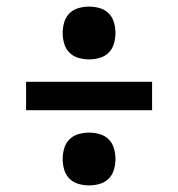

<svg xmlns="http://www.w3.org/2000/svg" viewBox="-20 -631 540 582"><path d="M250 -451Q234 -451 218 -455.5Q202 -460 190.5 -471.5Q179 -483 174.5 -499Q170 -515 170 -531Q170 -547 174.5 -563Q179 -579 190.5 -590.5Q202 -602 218 -606.5Q234 -611 250 -611Q266 -611 282 -606.5Q298 -602 309.5 -590.5Q321 -579 325.5 -563Q330 -547 330 -531Q330 -515 325.5 -499Q321 -483 309.5 -471.5Q298 -460 282 -455.5Q266 -451 250 -451ZM59 -297V-383H441V-297ZM250 -69Q234 -69 218 -73.5Q202 -78 190.5 -89.5Q179 -101 174.5 -117Q170 -133 170 -149Q170 -165 174.5 -181Q179 -197 190.5 -208.5Q202 -220 218 -224.5Q234 -229 250 -229Q266 -229 282 -224.5Q298 -220 309.5 -208.5Q321 -197 325.5 -181Q330 -165 330 -149Q330 -133 325.5 -117Q321 -101 309.5 -89.5Q298 -78 282 -73.5Q266 -69 250 -69Z"/></svg>

Font: Iosevka Fixed
Style: Bold
Weight: 700
Monospace: yes
Designer: Belleve Invis
Foundry: Belleve Invis
Version: Version 32.3.0